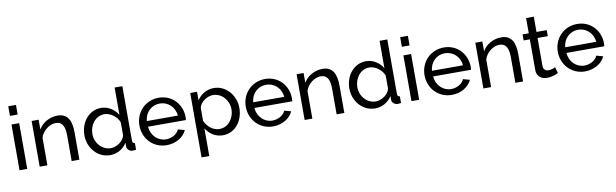

<svg xmlns="http://www.w3.org/2000/svg" viewBox="-53 -1338 6922 2158"><g transform="rotate(-10 3407.5 -258.5)"><path d="M159 0V-522H71V0ZM159 -620V-730H71V-620Z M754 -312C754 -437 718 -531 598 -531C506 -531 422 -483 381 -410V-522H301V0H389V-315C413 -394 491 -452 563 -452C632 -452 666 -404 666 -292V0H754Z M1106 10C1182 10 1256 -30 1297 -98V-54C1297 -23 1327 4 1362 4C1373 4 1382 3 1401 0V-76C1382 -77 1373 -87 1373 -108V-730H1285V-418C1246 -481 1178 -531 1094 -531C955 -531 857 -408 857 -260C857 -116 961 10 1106 10ZM1127 -66C1027 -66 948 -154 948 -259C948 -359 1015 -455 1119 -455C1185 -455 1261 -401 1285 -333V-183C1271 -118 1190 -66 1127 -66Z M1751 10C1856 10 1945 -46 1979 -122L1903 -143C1882 -90 1817 -56 1754 -56C1663 -56 1586 -128 1578 -231H2011C2012 -238 2013 -250 2013 -265C2013 -405 1910 -531 1752 -531C1595 -531 1485 -408 1485 -261C1485 -113 1594 10 1751 10ZM1576 -296C1584 -395 1658 -465 1752 -465C1845 -465 1922 -396 1930 -296Z M2392 10C2531 10 2626 -112 2626 -261C2626 -403 2522 -531 2379 -531C2299 -531 2230 -488 2189 -424V-522H2111V213H2199V-103C2238 -38 2305 10 2392 10ZM2365 -66C2293 -66 2228 -120 2199 -189V-338C2212 -402 2294 -455 2357 -455C2457 -455 2536 -366 2536 -261C2536 -162 2469 -66 2365 -66Z M2965 10C3070 10 3159 -46 3193 -122L3117 -143C3096 -90 3031 -56 2968 -56C2877 -56 2800 -128 2792 -231H3225C3226 -238 3227 -250 3227 -265C3227 -405 3124 -531 2966 -531C2809 -531 2699 -408 2699 -261C2699 -113 2808 10 2965 10ZM2790 -296C2798 -395 2872 -465 2966 -465C3059 -465 3136 -396 3144 -296Z M3778 -312C3778 -437 3742 -531 3622 -531C3530 -531 3446 -483 3405 -410V-522H3325V0H3413V-315C3437 -394 3515 -452 3587 -452C3656 -452 3690 -404 3690 -292V0H3778Z M4130 10C4206 10 4280 -30 4321 -98V-54C4321 -23 4351 4 4386 4C4397 4 4406 3 4425 0V-76C4406 -77 4397 -87 4397 -108V-730H4309V-418C4270 -481 4202 -531 4118 -531C3979 -531 3881 -408 3881 -260C3881 -116 3985 10 4130 10ZM4151 -66C4051 -66 3972 -154 3972 -259C3972 -359 4039 -455 4143 -455C4209 -455 4285 -401 4309 -333V-183C4295 -118 4214 -66 4151 -66Z M4632 0V-522H4544V0ZM4632 -620V-730H4544V-620Z M5005 10C5110 10 5199 -46 5233 -122L5157 -143C5136 -90 5071 -56 5008 -56C4917 -56 4840 -128 4832 -231H5265C5266 -238 5267 -250 5267 -265C5267 -405 5164 -531 5006 -531C4849 -531 4739 -408 4739 -261C4739 -113 4848 10 5005 10ZM4830 -296C4838 -395 4912 -465 5006 -465C5099 -465 5176 -396 5184 -296Z M5818 -312C5818 -437 5782 -531 5662 -531C5570 -531 5486 -483 5445 -410V-522H5365V0H5453V-315C5477 -394 5555 -452 5627 -452C5696 -452 5730 -404 5730 -292V0H5818Z M6199 -96C6188 -89 6157 -74 6122 -74C6091 -74 6066 -90 6063 -129V-453H6180V-522H6063V-696H5975V-522H5904V-453H5975V-102C5975 -27 6029 7 6093 7C6149 7 6199 -15 6220 -26Z M6526 10C6631 10 6720 -46 6754 -122L6678 -143C6657 -90 6592 -56 6529 -56C6438 -56 6361 -128 6353 -231H6786C6787 -238 6788 -250 6788 -265C6788 -405 6685 -531 6527 -531C6370 -531 6260 -408 6260 -261C6260 -113 6369 10 6526 10ZM6351 -296C6359 -395 6433 -465 6527 -465C6620 -465 6697 -396 6705 -296Z"/></g></svg>

Font: Raleway Med
Style: Regular
Weight: 500
Designer: Matt McInerney, Pablo Impallari, Rodrigo Fuenzalida
Foundry: Matt McInerney, Pablo Impallari, Rodrigo Fuenzalida
Version: Version 3.00 July 28, 2015